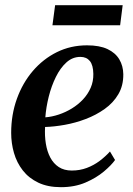

<svg xmlns="http://www.w3.org/2000/svg" viewBox="-20 -726 522 756"><path d="M433 -96Q418.5 -75.5 388.8 -50.5Q359 -25.5 316.5 -7.2Q274 11 220 11Q168 11 130.8 -6.8Q93.5 -24.5 69.8 -55Q46 -85.5 35 -123.8Q24 -162 24 -203Q24 -274.5 46.5 -337Q69 -399.5 109.5 -446.8Q150 -494 204.2 -520.8Q258.5 -547.5 322.5 -547.5Q372 -547.5 403.2 -532.8Q434.5 -518 449.8 -492.2Q465 -466.5 465.5 -434Q466 -389 446 -355Q426 -321 392.2 -297Q358.5 -273 317.8 -257.5Q277 -242 235.2 -234.5Q193.5 -227 157.5 -226Q155.5 -191.5 160.5 -160.5Q165.5 -129.5 178 -105.8Q190.5 -82 211.5 -68.2Q232.5 -54.5 262.5 -54.5Q294.5 -54.5 321.8 -64.8Q349 -75 372 -92.2Q395 -109.5 413 -129.5ZM296.5 -502Q265.5 -502 241.5 -480.2Q217.5 -458.5 200 -423Q182.5 -387.5 172 -345.8Q161.5 -304 158.5 -264Q184.5 -266 211.5 -275Q238.5 -284 263 -299Q287.5 -314 306.8 -334.5Q326 -355 337 -380.2Q348 -405.5 347.5 -435Q347 -469.5 333.8 -485.8Q320.5 -502 296.5 -502ZM197 -705.5H463L453 -626.5H186.5Z"/></svg>

Font: Merriweather 72pt SemiBold
Style: Italic
Weight: 600
Italic angle: -7.8°
Version: Version 2.101